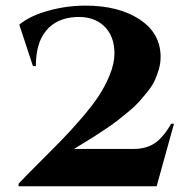

<svg xmlns="http://www.w3.org/2000/svg" viewBox="-20 -646 656 666"><path d="M104.5 -416.5 94.2 -417 46.9 -560.5Q84 -591.3 147.7 -608.9Q211.4 -626.5 276.4 -626.5Q391.6 -626.5 464.4 -578.6Q537.1 -530.8 537.1 -448.2Q537.1 -426.8 530.8 -405Q524.4 -383.3 515.9 -365.2Q507.3 -347.2 490.5 -326.4Q473.6 -305.7 460.4 -291Q447.3 -276.4 423.8 -257.1Q400.4 -237.8 386.2 -226.8Q372.1 -215.8 345.2 -197.8Q318.4 -179.7 306.9 -172.6Q295.4 -165.5 269 -149.2Q242.7 -132.8 236.8 -129.4H443.8Q487.8 -129.4 517.3 -149.7Q546.9 -169.9 573.7 -216.8H583.5L523.4 0H44.4V-8.8Q68.8 -34.7 114.3 -80.1Q159.7 -125.5 190.4 -156.7Q221.2 -188 259.5 -232.2Q297.9 -276.4 321 -311Q344.2 -345.7 360.6 -385.7Q377 -425.8 377 -460.9Q377 -521.5 340.6 -555.9Q304.2 -590.3 242.2 -586.9Q175.8 -583 139.9 -539.6Q104 -496.1 104.5 -416.5Z"/></svg>

Font: Cinzel Decorative Bold
Style: Regular
Weight: 700
Designer: Natanael Gama
Version: Version 1.001;PS 001.001;hotconv 1.0.56;makeotf.lib2.0.21325